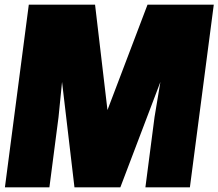

<svg xmlns="http://www.w3.org/2000/svg" viewBox="-20 -800 933 820"><path d="M791 0H601L640 -300L665 -450L494 0H298L245 -450L230 -300L191 0H1L103 -780H386L439 -330L610 -780H893Z"/></svg>

Font: Tanohe Sans ExtraBold
Style: Italic
Weight: 800
Designer: Village Type and Design LLC & Cristiano Sobral
Foundry: Cooper Hewitt Smithsonian Design Museum
Version: Version 1.00;September 29, 2021;FontCreator 13.0.0.2655 64-b